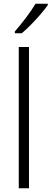

<svg xmlns="http://www.w3.org/2000/svg" viewBox="-20 -1013 277 1033"><path d="M136 0H81V-760H136ZM237 -985Q222 -964 198 -936Q174 -908 147 -880.5Q120 -853 97 -834H60V-844Q89 -877 120 -918Q151 -959 171 -993H237Z"/></svg>

Font: Noto Sans Myanmar SemiCondensed Light
Style: Regular
Weight: 300
Width: 4
Designer: Monotype Design Team
Foundry: Monotype Imaging Inc.
Version: Version 2.107; ttfautohint (v1.8.4.7-5d5b)